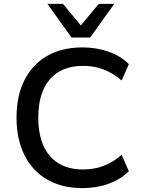

<svg xmlns="http://www.w3.org/2000/svg" viewBox="-20 -958 731 988"><path d="M404 10Q299 10 223 -34Q147 -78 106 -159.5Q65 -241 65 -353Q65 -465 106 -546Q147 -627 223 -670.5Q299 -714 404 -714Q477 -714 539 -692Q601 -670 643 -628L606 -544Q560 -583 512 -601Q464 -619 407 -619Q297 -619 237 -550.5Q177 -482 177 -353Q177 -224 237 -155Q297 -86 407 -86Q464 -86 512 -104Q560 -122 606 -161L643 -77Q601 -35 539 -12.5Q477 10 404 10ZM348 -765 224 -938H304L396 -827L488 -938H568L444 -765Z"/></svg>

Font: NunitoSans_10ptSemiBold
Style: Regular
Weight: 600
Designer: Vernon Adams
Foundry: Vernon Adams
Version: Version 3.101;gftools[0.9.27]